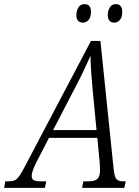

<svg xmlns="http://www.w3.org/2000/svg" viewBox="-72 -913 677 933"><path d="M-52 0 -46 -32H-30Q-12 -32 -0.5 -37Q11 -42 22.5 -58.5Q34 -75 52 -110L370 -714H416L479 -103Q483 -58 492 -45Q501 -32 525 -32H539L532 0H327L333 -32H360Q388 -32 401 -43.5Q414 -55 414 -85Q414 -93 413.5 -106Q413 -119 412 -128L401 -243H166L103 -121Q82 -78 82 -58Q82 -43 92 -37.5Q102 -32 129 -32H153L146 0ZM292 -485 186 -281H397L378 -479Q374 -523 371 -564.5Q368 -606 368 -642Q352 -606 334.5 -569.5Q317 -533 292 -485ZM484 -803Q452 -803 452 -840Q452 -862 462 -877.5Q472 -893 490 -893Q522 -893 522 -856Q522 -828 510 -815.5Q498 -803 484 -803ZM332 -803Q299 -803 299 -840Q299 -862 309.5 -877.5Q320 -893 338 -893Q370 -893 370 -856Q370 -828 358 -815.5Q346 -803 332 -803Z"/></svg>

Font: Noto Serif Condensed Light
Style: Italic
Weight: 300
Width: 3
Italic angle: -12°
Designer: Monotype Design Team
Foundry: Monotype Imaging Inc.
Version: Version 2.014; ttfautohint (v1.8.4.7-5d5b)